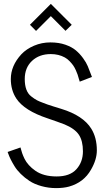

<svg xmlns="http://www.w3.org/2000/svg" viewBox="-20 -968 544 996"><path d="M135.3 -839.4 243.7 -947.8 352.1 -839.4 319.8 -808.1 243.7 -884.3 167 -807.6ZM19.5 -179.7 86.4 -203.1Q86.9 -203.1 88.6 -194.8Q90.3 -186.5 95 -173.3Q99.6 -160.2 107.4 -144Q115.2 -127.9 129.6 -111.8Q144 -95.7 163.1 -82.5Q205.1 -52.7 273.9 -52.7Q342.8 -52.7 376.5 -90.3Q410.2 -127.9 410.2 -182.9Q410.2 -237.8 388.9 -269.3Q367.7 -300.8 314.5 -322.8Q298.8 -329.1 273.4 -337.9L227.1 -354Q106.4 -394 64.9 -456.5Q36.1 -500 36.1 -558.1Q36.1 -627 90.8 -686.5Q116.7 -713.9 156.7 -731Q196.8 -748 241 -748Q285.2 -748 319.1 -736.1Q353 -724.1 373.8 -706.5Q394.5 -689 411.1 -666Q427.7 -643.1 435.1 -625L449.2 -588.9Q455.6 -571.8 457 -568.8L393.6 -544.4Q392.6 -546.9 388.9 -559.8Q385.3 -572.8 382.6 -581.1Q379.9 -589.4 373.3 -604Q366.7 -618.7 359.6 -628.7Q352.5 -638.7 341.1 -650.6Q329.6 -662.6 316.4 -669.9Q284.2 -687.5 243.7 -687.5Q183.6 -687.5 146 -652.1Q108.4 -616.7 108.4 -558.1Q108.4 -494.1 141.6 -468.3Q159.7 -454.1 172.1 -447.8Q184.6 -441.4 201.4 -435.3Q218.3 -429.2 226.1 -426Q233.9 -422.9 256.8 -416L297.9 -403.3Q411.1 -368.7 453.6 -300.3Q482.4 -253.9 482.4 -188Q482.4 -140.1 452.1 -87.9Q414.6 -21.5 337.9 0Q309.1 7.8 270.8 7.8Q232.4 7.8 195.3 -2.4Q158.2 -12.7 133.1 -29.3Q107.9 -45.9 87.6 -65.9Q67.4 -85.9 55.2 -106Q32.7 -142.6 23.4 -169.4Z"/></svg>

Font: News Cycle
Style: Regular
Weight: 500
Version: Version 0.5.2